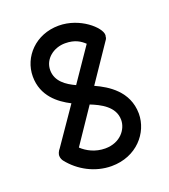

<svg xmlns="http://www.w3.org/2000/svg" viewBox="-114 -665 665 757"><g transform="rotate(-20 219.0 -286.0)"><path d="M227 -248C267 -232 323 -205 323 -149V-148C323 -111 291 -64 226 -64C185 -64 151 -82 129 -103ZM269 -311 372 -463C376 -468 378 -473 378 -479C379 -481 379 -483 379 -485C379 -516 307 -582 218 -582C121 -582 54 -510 54 -428C54 -346 112 -302 161 -277L57 -126C49 -117 45 -106 45 -99C45 -88 50 -80 53 -76C93 -25 157 10 226 10C331 10 397 -68 397 -148V-149C396 -242 322 -287 269 -311ZM203 -338C166 -355 127 -381 127 -428C127 -476 171 -508 218 -508C260 -508 282 -492 298 -477Z"/></g></svg>

Font: LS
Style: RegularAlt
Weight: 500
Designer: BSozoo
Foundry: BSozoo
Version: Version 001.000